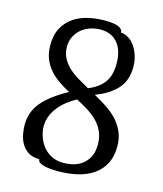

<svg xmlns="http://www.w3.org/2000/svg" viewBox="-122 -910 862 1015"><g transform="rotate(15 309.0 -403.0)"><path d="M58 -178Q58 -249 102.5 -302Q147 -355 240 -406Q208 -423 179.5 -442.5Q151 -462 128.5 -487.5Q106 -513 93 -545.5Q80 -578 80 -621Q80 -677 101 -715Q122 -753 156.5 -776.5Q191 -800 235 -810Q279 -820 326 -820Q424 -820 424 -780Q443 -780 463 -768.5Q483 -757 498.5 -736Q514 -715 524 -685.5Q534 -656 534 -620Q534 -545 490.5 -499Q447 -453 375 -427Q411 -407 444.5 -385.5Q478 -364 504 -336Q530 -308 545.5 -273Q561 -238 561 -193Q561 -139 541 -100Q521 -61 485 -35.5Q449 -10 399 2Q349 14 289 14Q278 14 259.5 13Q241 12 223.5 8.5Q206 5 193 -2Q180 -9 180 -22Q141 -22 117 -38.5Q93 -55 80 -79Q67 -103 62.5 -130Q58 -157 58 -178ZM459 -177Q459 -217 445 -247.5Q431 -278 407.5 -301.5Q384 -325 354 -343.5Q324 -362 291 -379Q263 -364 238.5 -344.5Q214 -325 196 -302Q178 -279 167.5 -252.5Q157 -226 157 -197Q157 -173 165.5 -145Q174 -117 192 -92.5Q210 -68 238.5 -52Q267 -36 308 -36Q326 -36 351.5 -40.5Q377 -45 401 -60Q425 -75 442 -103Q459 -131 459 -177ZM167 -634Q167 -601 180.5 -574.5Q194 -548 216.5 -526.5Q239 -505 269 -487Q299 -469 331 -451Q386 -473 415 -511Q444 -549 444 -615Q444 -687 410.5 -727.5Q377 -768 316 -768Q289 -768 262.5 -759.5Q236 -751 215 -734.5Q194 -718 180.5 -692.5Q167 -667 167 -634Z"/></g></svg>

Font: Milonga
Style: Regular
Weight: 400
Designer: Pablo Impallari, Brenda Gallo, Rodrigo Fuenzalida
Foundry: Pablo Impallari, Brenda Gallo, Rodrigo Fuenzalida
Version: Version 1.000; ttfautohint (v0.93) -l 8 -r 50 -G 200 -x 14 -